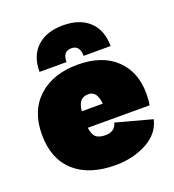

<svg xmlns="http://www.w3.org/2000/svg" viewBox="-132 -816 844 929"><g transform="rotate(-20 290.0 -351.5)"><path d="M252 -540H113Q113 -622 161.5 -667.5Q210 -713 296 -713Q382 -713 430.5 -667.5Q479 -622 479 -540H340Q340 -595 296 -595Q252 -595 252 -540ZM563 -266Q563 -228 558 -206H240Q245 -169 261 -156Q277 -143 309 -143Q358 -143 369 -186L554 -136Q538 -66 467 -28Q396 10 306 10Q170 10 95 -58Q20 -126 20 -250Q20 -373 95.5 -441.5Q171 -510 297 -510Q423 -510 493 -443.5Q563 -377 563 -266ZM298 -358Q272 -358 258 -343Q244 -328 240 -291H348Q342 -358 298 -358Z"/></g></svg>

Font: Elaine Sans Black
Style: Regular
Weight: 900
Designer: Wei Huang
Foundry: Wei Huang
Version: Version 2.001;December 24, 2019;FontCreator 12.0.0.2547 64-b